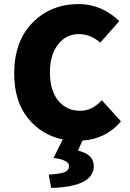

<svg xmlns="http://www.w3.org/2000/svg" viewBox="-20 -682 640 946"><path d="M232 244 220 178Q277 175 298.5 166Q320 157 320 136Q320 106 244 96L289 5Q184 -17 117 -100.5Q50 -184 50 -320Q50 -479 140.5 -570.5Q231 -662 368 -662Q480 -662 568 -578L474 -472Q426 -514 368 -514Q306 -514 266 -463Q226 -412 226 -326Q226 -236 267 -186Q308 -136 376 -136Q433 -136 482 -188L576 -84Q504 2 386 11L364 60Q442 78 442 136Q442 238 232 244Z"/></svg>

Font: TypoPRO Source Code Pro
Style: Regular
Weight: 900
Monospace: yes
Designer: Paul D. Hunt, Teo Tuominen
Foundry: Adobe Systems Incorporated
Version: Version 2.010;PS 1.0;hotconv 1.0.84;makeotf.lib2.5.63406